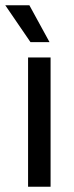

<svg xmlns="http://www.w3.org/2000/svg" viewBox="-36 -705 281 725"><path d="M155 -488V0H70V-488ZM75 -685 151 -546H79L-16 -685Z"/></svg>

Font: Ropa Sans
Style: Regular
Weight: 400
Designer: Botio Nikoltchev
Foundry: Botio Nikoltchev
Version: Version 1.100